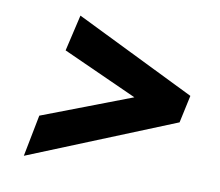

<svg xmlns="http://www.w3.org/2000/svg" viewBox="-59 -641 692 605"><g transform="rotate(10 286.5 -339.0)"><path d="M53 -106 79 -239 364 -348 125 -456 152 -572 537 -383 518 -295Z"/></g></svg>

Font: Be Vietnam Pro
Style: Bold Italic
Weight: 700
Italic angle: -12°
Designer: Lam Bao, Tony Le, Vietanh Nguyen
Foundry: Yellow Type Foundry
Version: Version 1.002; ttfautohint (v1.8.3)